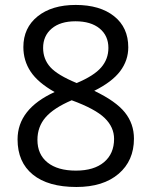

<svg xmlns="http://www.w3.org/2000/svg" viewBox="-20 -744 612 774"><path d="M285.2 -724.1Q382.8 -724.1 439.9 -678.7Q497.1 -633.3 497.1 -553.2Q497.1 -500.5 464.4 -457Q431.6 -413.6 359.9 -377.9Q446.8 -336.4 483.4 -290.8Q520 -245.1 520 -185.1Q520 -96.2 458 -43.2Q396 9.8 288.1 9.8Q173.8 9.8 112.3 -40.3Q50.8 -90.3 50.8 -182.1Q50.8 -304.7 200.2 -373Q132.8 -411.1 103.5 -455.3Q74.2 -499.5 74.2 -554.2Q74.2 -631.8 131.6 -678Q189 -724.1 285.2 -724.1ZM130.9 -180.2Q130.9 -121.6 171.6 -88.9Q212.4 -56.2 286.1 -56.2Q358.9 -56.2 399.4 -90.3Q439.9 -124.5 439.9 -184.1Q439.9 -231.4 401.9 -268.3Q363.8 -305.2 269 -339.8Q196.3 -308.6 163.6 -270.8Q130.9 -232.9 130.9 -180.2ZM284.2 -658.2Q223.1 -658.2 188.5 -628.9Q153.8 -599.6 153.8 -550.8Q153.8 -505.9 182.6 -473.6Q211.4 -441.4 289.1 -409.2Q358.9 -438.5 387.9 -472.2Q417 -505.9 417 -550.8Q417 -600.1 381.6 -629.2Q346.2 -658.2 284.2 -658.2Z"/></svg>

Font: f02954597
Style: Regular
Weight: 400
Foundry: Ascender Corporation
Version: Version 1.10